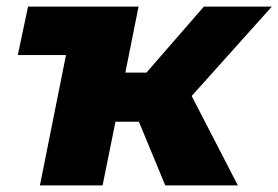

<svg xmlns="http://www.w3.org/2000/svg" viewBox="-20 -562 844 582"><path d="M561 -271 701 0H481L401 -193H330L291 0H101L180 -395H34L65 -542H400L360 -342H424L598 -542H804Z"/></svg>

Font: Montserrat Alternates ExtraBold
Style: Italic
Weight: 800
Italic angle: -11.3°
Designer: Julieta Ulanovsky
Foundry: Julieta Ulanovsky
Version: Version 7.200